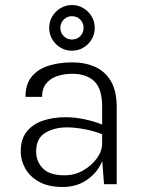

<svg xmlns="http://www.w3.org/2000/svg" viewBox="-20 -734 573 765"><path d="M394.5 0 387 -98.5V-308.5Q387 -380 356 -410Q325 -440 267.5 -440Q235.5 -440 208 -430.8Q180.5 -421.5 164 -401.2Q147.5 -381 147.5 -348H81.5Q81.5 -398.5 106.5 -428.8Q131.5 -459 173.8 -472.2Q216 -485.5 267.5 -485.5Q318.5 -485.5 358.5 -467.8Q398.5 -450 421.8 -410.8Q445 -371.5 445 -307.5V0ZM229.5 11Q172.5 11 135.5 -9.8Q98.5 -30.5 80.5 -63Q62.5 -95.5 62.5 -130Q62.5 -180 86.8 -210Q111 -240 151.8 -253.5Q192.5 -267 241 -267Q277.5 -267 316.8 -258.8Q356 -250.5 392 -236V-197Q361 -210.5 320.5 -218.5Q280 -226.5 247 -226.5Q196 -226.5 160 -204.5Q124 -182.5 124 -130Q124 -90.5 150.8 -63Q177.5 -35.5 237 -35.5Q277.5 -35.5 311.5 -55Q345.5 -74.5 366.2 -103.5Q387 -132.5 387 -162H401.5Q401.5 -116.5 380.2 -77Q359 -37.5 320.2 -13.2Q281.5 11 229.5 11ZM266.5 -532Q242 -532 221.2 -544.2Q200.5 -556.5 188.2 -577.2Q176 -598 176 -623Q176 -648 188.2 -668.5Q200.5 -689 221.2 -701.5Q242 -714 267 -714Q291.5 -714 312.2 -701.5Q333 -689 345.2 -668.5Q357.5 -648 357.5 -623Q357.5 -598 345.2 -577.2Q333 -556.5 312.2 -544.2Q291.5 -532 266.5 -532ZM266.5 -576.5Q286.5 -576.5 299.8 -590Q313 -603.5 313 -623Q313 -642.5 299.8 -656Q286.5 -669.5 266.5 -669.5Q247.5 -669.5 234 -656Q220.5 -642.5 220.5 -623Q220.5 -603.5 234 -590Q247.5 -576.5 266.5 -576.5Z"/></svg>

Font: Karla Light
Style: Regular
Weight: 300
Designer: Jonathan Pinhorn
Version: Version 2.004;gftools[0.9.33]